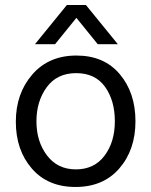

<svg xmlns="http://www.w3.org/2000/svg" viewBox="-20 -735 602 764"><path d="M199 -559H119L246 -715H322L449 -559H369L284 -664ZM283 -444Q207 -444 166 -388Q125 -332 125 -252Q125 -172 167 -116.5Q209 -61 282 -61Q355 -61 396 -115.5Q437 -170 437 -252.5Q437 -335 398 -389.5Q359 -444 283 -444ZM284 -514Q394 -514 456.5 -440Q519 -366 519 -252.5Q519 -139 455 -65Q391 9 280.5 9Q170 9 106.5 -64.5Q43 -138 43 -250.5Q43 -363 108.5 -438.5Q174 -514 284 -514Z"/></svg>

Font: Hind Mysuru
Style: Regular
Weight: 400
Designer: Manushi Parikh, Hitesh Malaviya
Foundry: Indian Type Foundry
Version: Version 0.703;PS 1.0;hotconv 1.0.86;makeotf.lib2.5.63406